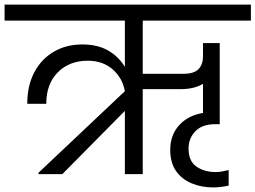

<svg xmlns="http://www.w3.org/2000/svg" viewBox="-47 -760 1115 838"><path d="M121 0V-6L498 -362Q488 -419 445 -457Q402 -495 336 -495Q256 -495 205.5 -444.5Q155 -394 155 -307H72Q72 -385 102 -443Q132 -501 186.5 -533.5Q241 -566 313 -566Q379 -566 425 -539.5Q471 -513 498 -468V-670H-27V-740H1048V-670H576V-438H755Q800 -438 819.5 -458.5Q839 -479 839 -513V-572H912V-218H893Q835 -218 805.5 -187Q776 -156 776 -112Q776 -56 811 -32.5Q846 -9 894 -9Q909 -9 924.5 -12Q940 -15 951 -18V50Q939 53 920 55.5Q901 58 883 58Q832 58 789 40Q746 22 721 -14Q696 -50 696 -106Q696 -170 734.5 -213Q773 -256 839 -267V-394Q800 -371 743 -371H576V0H498V-276L225 0Z"/></svg>

Font: Poppins
Style: Regular
Weight: 400
Designer: Ninad Kale (Devanagari), Jonny Pinhorn (Latin)
Version: Version 5.002